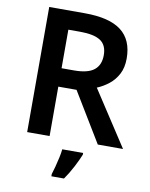

<svg xmlns="http://www.w3.org/2000/svg" viewBox="-99 -786 845 1079"><g transform="rotate(10 323.0 -246.5)"><path d="M296 -714Q437 -714 504.5 -662Q572 -610 572 -504Q572 -452 552.5 -415Q533 -378 502 -353.5Q471 -329 435 -314L640 0H496L325 -282H221V0H93V-714ZM288 -607H221V-387H292Q371 -387 406.5 -415.5Q442 -444 442 -500Q442 -558 404.5 -582.5Q367 -607 288 -607ZM423 71Q411 101 389.5 142.5Q368 184 342 221H270V208Q276 190 283 163.5Q290 137 296 109.5Q302 82 304 61H423Z"/></g></svg>

Font: Noto Sans Sinhala UI SemiBold
Style: Regular
Weight: 600
Designer: Jelle Bosma - Monotype Design Team
Foundry: Monotype Imaging Inc.
Version: Version 2.006; ttfautohint (v1.8.4.7-5d5b)